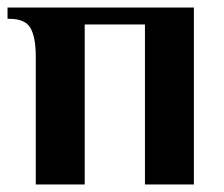

<svg xmlns="http://www.w3.org/2000/svg" viewBox="-21 -490 595 510"><path d="M74 -340Q74 -391 60 -415.5Q46 -440 4 -440H-1V-470H494V0H364V-425H204V0H74Z"/></svg>

Font: Philosopher
Style: Bold
Weight: 700
Designer: Jovanny Lemonad
Foundry: Jovanny Lemonad
Version: Version 2.000